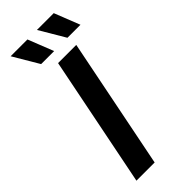

<svg xmlns="http://www.w3.org/2000/svg" viewBox="-286 -932 970 970"><g transform="rotate(-45 199.0 -447.0)"><path d="M41 0 181 -700H311L171 0ZM305 -757 224 -894H344L398 -757ZM117 -757 36 -894H156L210 -757Z"/></g></svg>

Font: Montserrat Thin SemiBold
Style: Italic
Weight: 600
Italic angle: -11.3°
Version: Version 9.000